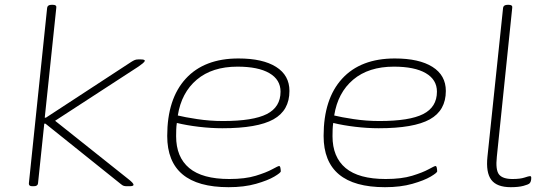

<svg xmlns="http://www.w3.org/2000/svg" viewBox="-20 -772 2265 798"><path d="M114 2Q99 2 100 -10L176 -740Q178 -752 194 -752H200Q216 -752 214 -740L166 -283H171L526 -515Q534 -520 540 -522.5Q546 -525 554 -525H566Q582 -525 582 -519Q581 -515 572.5 -508Q564 -501 555 -495L209 -270L513 -28Q535 -11 535 -4Q535 2 518 2H507Q500 2 494.5 0.5Q489 -1 481 -8L169 -258H164L138 -10Q137 2 120 2Z M930 6Q675 6 675 -207Q675 -361 752 -445Q829 -529 971 -529Q1072 -529 1127.5 -494Q1183 -459 1183 -394Q1183 -313 1116.5 -276Q1050 -239 904 -239Q857 -239 806.5 -245Q756 -251 715 -261Q713 -248 712.5 -234Q712 -220 712 -206Q712 -119 766.5 -73.5Q821 -28 933 -28Q999 -28 1043 -41.5Q1087 -55 1111.5 -68.5Q1136 -82 1140 -82Q1144 -82 1145.5 -74Q1147 -66 1147 -60Q1147 -54 1120 -38Q1093 -22 1044 -8Q995 6 930 6ZM907 -269Q1032 -269 1089 -298Q1146 -327 1146 -391Q1146 -441 1099.5 -468Q1053 -495 967 -495Q862 -495 798 -441Q734 -387 719 -292Q747 -285 799.5 -277Q852 -269 907 -269Z M1580 6Q1325 6 1325 -207Q1325 -361 1402 -445Q1479 -529 1621 -529Q1722 -529 1777.5 -494Q1833 -459 1833 -394Q1833 -313 1766.5 -276Q1700 -239 1554 -239Q1507 -239 1456.5 -245Q1406 -251 1365 -261Q1363 -248 1362.5 -234Q1362 -220 1362 -206Q1362 -119 1416.5 -73.5Q1471 -28 1583 -28Q1649 -28 1693 -41.5Q1737 -55 1761.5 -68.5Q1786 -82 1790 -82Q1794 -82 1795.5 -74Q1797 -66 1797 -60Q1797 -54 1770 -38Q1743 -22 1694 -8Q1645 6 1580 6ZM1557 -269Q1682 -269 1739 -298Q1796 -327 1796 -391Q1796 -441 1749.5 -468Q1703 -495 1617 -495Q1512 -495 1448 -441Q1384 -387 1369 -292Q1397 -285 1449.5 -277Q1502 -269 1557 -269Z M2103 6Q2045 6 2022 -24.5Q1999 -55 2006 -121L2071 -740Q2073 -752 2090 -752H2094Q2111 -752 2109 -740L2045 -121Q2039 -66 2054 -47Q2069 -28 2110 -28Q2142 -28 2160 -34Q2178 -40 2183 -40Q2188 -40 2188 -33Q2188 -17 2181 -10Q2176 -5 2155.5 0.5Q2135 6 2103 6Z"/></svg>

Font: Asap Expanded Expanded Thin
Style: Italic
Weight: 100
Width: 7
Italic angle: -6°
Designer: Pablo Cosgaya
Foundry: Omnibus-Type
Version: Version 3.001; ttfautohint (v1.8.4.7-5d5b)